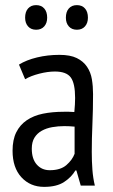

<svg xmlns="http://www.w3.org/2000/svg" viewBox="-20 -722 440 749"><path d="M54 -470Q83 -488 124.5 -498Q166 -508 212 -508Q254 -508 279.5 -495.5Q305 -483 319.5 -461.5Q334 -440 338.5 -412.5Q343 -385 343 -355Q343 -295 340.5 -238Q338 -181 338 -130Q338 -92 340.5 -59.5Q343 -27 350 2H295L278 -57H274Q259 -31 230 -12Q201 7 152 7Q98 7 63.5 -30.5Q29 -68 29 -134Q29 -177 43.5 -206Q58 -235 84.5 -253Q111 -271 147.5 -278.5Q184 -286 229 -286Q239 -286 249 -286Q259 -286 270 -285Q273 -316 273 -340Q273 -397 256 -420Q239 -443 194 -443Q166 -443 133 -434.5Q100 -426 78 -413ZM271 -228Q261 -229 251 -229.5Q241 -230 231 -230Q207 -230 184 -226Q161 -222 143 -212Q125 -202 114.5 -185Q104 -168 104 -142Q104 -102 123.5 -80Q143 -58 174 -58Q216 -58 239 -78Q262 -98 271 -122ZM78 -653Q78 -676 89.5 -689Q101 -702 121 -702Q141 -702 152.5 -689Q164 -676 164 -653Q164 -632 152.5 -619Q141 -606 121 -606Q101 -606 89.5 -619Q78 -632 78 -653ZM237 -653Q237 -676 248.5 -689Q260 -702 280 -702Q300 -702 311.5 -689Q323 -676 323 -653Q323 -632 311.5 -619Q300 -606 280 -606Q260 -606 248.5 -619Q237 -632 237 -653Z"/></svg>

Font: PT Sans Narrow
Style: Regular
Weight: 400
Width: 3
Designer: A.Korolkova, O.Umpeleva, V.Yefimov
Foundry: ParaType Ltd
Version: Version 2.003W OFL